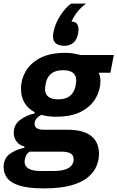

<svg xmlns="http://www.w3.org/2000/svg" viewBox="-50 -829 649 1061"><path d="M497 22Q497 56 483 89.5Q469 123 435.5 151Q402 179 343 195.5Q284 212 193 212Q105 212 57 196.5Q9 181 -10.5 154.5Q-30 128 -30 96Q-30 47 3 22.5Q36 -2 85 -13V-20Q57 -26 41.5 -47Q26 -68 26 -96Q26 -140 61.5 -166.5Q97 -193 141 -202L142 -209Q105 -228 85.5 -261Q66 -294 66 -340Q66 -389 91.5 -434Q117 -479 171 -508Q225 -537 311 -537Q334 -537 355 -533.5Q376 -530 394 -525H579L560 -427H495V-425Q500 -419 502.5 -406.5Q505 -394 505 -381Q505 -333 479.5 -287.5Q454 -242 400 -213Q346 -184 260 -184Q238 -184 217.5 -186.5Q197 -189 179 -194Q163 -187 152 -174Q141 -161 141 -145Q141 -129 153.5 -120.5Q166 -112 194 -112H323Q410 -112 453.5 -78Q497 -44 497 22ZM272 -280Q313 -280 336.5 -299Q360 -318 367 -352Q370 -367 370.5 -374Q371 -381 371 -385Q371 -412 353.5 -426.5Q336 -441 298 -441Q257 -441 233.5 -422.5Q210 -404 203 -369Q200 -354 199.5 -347Q199 -340 199 -336Q199 -309 217 -294.5Q235 -280 272 -280ZM357 52Q357 31 342 20Q327 9 286 9H113Q98 20 92 35.5Q86 51 86 64Q86 80 95 91.5Q104 103 123.5 109.5Q143 116 176 116H241Q285 116 310.5 107.5Q336 99 346.5 84Q357 69 357 52ZM306 -576Q275 -576 259 -589Q243 -602 243 -627Q243 -633 243.5 -638Q244 -643 246 -654Q255 -699 282.5 -742Q310 -785 342 -809H425Q396 -787 377.5 -763.5Q359 -740 345 -710Q368 -709 376 -696Q384 -683 384 -665Q384 -661 383 -655Q382 -649 380 -638Q374 -608 354.5 -592Q335 -576 306 -576Z"/></svg>

Font: IBM Plex Sans
Style: Italic
Weight: 400
Italic angle: -11.31°
Designer: Mike Abbink, Paul van der Laan, Pieter van Rosmalen
Foundry: Bold Monday
Version: Version 3.201